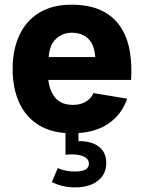

<svg xmlns="http://www.w3.org/2000/svg" viewBox="-20 -561 608 816"><path d="M431.6 131.3Q431.6 86.9 400.9 62.7Q370.1 38.6 313.5 38.6V-0.5H258.3V96.7Q265.1 95.7 272 95.5Q278.8 95.2 285.6 95.2Q319.3 95.2 338.6 105.5Q357.9 115.7 357.9 134.3Q357.9 168 299.3 168Q257.3 168 225.6 153.3L200.2 212.9Q246.1 235.4 297.9 235.4Q359.9 235.4 395.8 207.5Q431.6 179.7 431.6 131.3ZM185.5 -221.2H537.1Q541.5 -287.6 531.2 -345.5Q521 -403.3 491.9 -447.3Q462.9 -491.2 411.6 -516.1Q360.4 -541 283.2 -541Q202.1 -541 146.5 -506.8Q90.8 -472.7 62.3 -411.4Q33.7 -350.1 33.7 -268.1Q33.7 -186 61.8 -124.5Q89.8 -63 145.8 -28.8Q201.7 5.4 285.2 5.4Q378.4 5.4 437.5 -33.4Q496.6 -72.3 520.5 -141.6L377 -165.5Q368.2 -143.1 345.2 -129.2Q322.3 -115.2 290.5 -115.2Q241.7 -115.2 216.3 -144Q190.9 -172.9 185.5 -221.2ZM187 -318.4Q190.4 -370.6 218.3 -396.2Q246.1 -421.9 284.7 -421.9Q313.5 -421.9 335 -411.1Q356.4 -400.4 369.4 -377.7Q382.3 -355 384.8 -318.4Z"/></svg>

Font: Estedad-FD-VF Thin
Style: Regular
Weight: 100
Designer: Amin Abedi
Version: Version 5.0